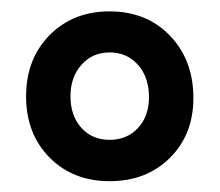

<svg xmlns="http://www.w3.org/2000/svg" viewBox="-20 -738 396 346"><path d="M177.5 -717.5Q244 -717.5 286.2 -673.8Q328.5 -630 328.5 -561.5Q328.5 -495.5 286.2 -453.5Q244 -411.5 177.5 -411.5Q111.5 -411.5 69.2 -454.2Q27 -497 27 -564.5Q27 -631.5 69.2 -674.5Q111.5 -717.5 177.5 -717.5ZM177.5 -643.5Q146.5 -643.5 126.8 -621.2Q107 -599 107 -564.5Q107 -529.5 126.5 -507.8Q146 -486 177.5 -486Q209 -486 228.8 -507.5Q248.5 -529 248.5 -563Q248.5 -598.5 228.8 -621Q209 -643.5 177.5 -643.5Z"/></svg>

Font: Fraunces 144pt SuperSoft
Style: Bold
Weight: 700
Version: Version 1.000;[b76b70a41]